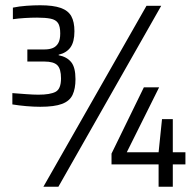

<svg xmlns="http://www.w3.org/2000/svg" viewBox="-20 -710 747 730"><path d="M133 -304Q108 -304 79.5 -306.5Q51 -309 27 -313V-356Q54 -354 80.5 -352Q107 -350 126 -350Q171 -350 191.5 -361Q212 -372 212 -412Q212 -448 198 -462Q184 -476 149 -476H84V-522H149Q168 -522 181 -527.5Q194 -533 201.5 -546Q209 -559 209 -583Q209 -610 200.5 -622.5Q192 -635 172.5 -639Q153 -643 121 -643Q99 -643 74.5 -641.5Q50 -640 29 -637V-681Q53 -686 80.5 -688Q108 -690 133 -690Q182 -690 210.5 -680Q239 -670 251 -648.5Q263 -627 263 -591Q263 -551 248 -530Q233 -509 203 -502V-500Q234 -494 250.5 -474Q267 -454 267 -409Q267 -373 256 -349.5Q245 -326 216 -315Q187 -304 133 -304ZM145 0 537 -688H593L202 0ZM583 0V-85H404V-126L527 -378H585L462 -131H583L596 -257H637V-131H685V-85H637V0Z"/></svg>

Font: Saira SemiCondensed
Style: Regular
Weight: 400
Width: 4
Designer: Hector Gatti with collaboration of the Omnibus-Type team
Foundry: Omnibus-Type
Version: Version 1.101